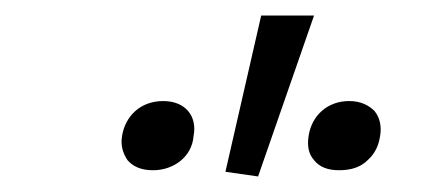

<svg xmlns="http://www.w3.org/2000/svg" viewBox="-20 -839 567 247"><path d="M177 -620C203 -620 227 -637 229 -664C234 -689 219 -709 190 -709C160 -709 141 -689 137 -664C135 -652 138 -642 144 -633C151 -625 161 -620 177 -620ZM312 -612 384 -819H316L270 -618ZM416 -620C432 -620 444 -624 453 -633C462 -641 467 -651 469 -664C471 -676 469 -687 462 -696C455 -703 445 -709 429 -709C402 -709 381 -691 377 -664C375 -651 377 -641 384 -633C391 -624 402 -620 416 -620Z"/></svg>

Font: Cheyenne Sans Light
Style: Italic
Weight: 300
Italic angle: -8.13011°
Designer: The Public Sans project authors (U.S. Web Design System), Libre Franklin designed by Pablo Impallari and Rodrigo Fuenzal
Foundry: The Cheyenne Sans Project Authors
Version: Version 2.007